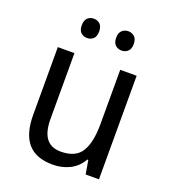

<svg xmlns="http://www.w3.org/2000/svg" viewBox="-135 -825 828 934"><g transform="rotate(20 279.5 -358.0)"><path d="M481 -536V0H412L400 -71H395Q372 -30 332 -10Q292 10 245 10Q157 10 115 -39Q73 -88 73 -186V-536H159V-195Q159 -63 259 -63Q336 -63 366 -111.5Q396 -160 396 -255V-536ZM146 -676Q146 -702 159 -714Q172 -726 191 -726Q210 -726 223 -714Q236 -702 236 -676Q236 -650 223 -638Q210 -626 191 -626Q172 -626 159 -638Q146 -650 146 -676ZM324 -676Q324 -702 337.5 -714Q351 -726 369 -726Q388 -726 401.5 -714Q415 -702 415 -676Q415 -650 401.5 -638Q388 -626 369 -626Q351 -626 337.5 -638Q324 -650 324 -676Z"/></g></svg>

Font: Noto Sans Myanmar SemiCondensed
Style: Regular
Weight: 400
Width: 4
Designer: Monotype Design Team
Foundry: Monotype Imaging Inc.
Version: Version 2.107; ttfautohint (v1.8.4.7-5d5b)